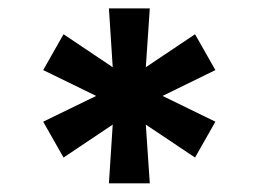

<svg xmlns="http://www.w3.org/2000/svg" viewBox="-20 -747 605 449"><path d="M234.7 -318.2 243.6 -455.6 128.6 -378.6 81 -462.4 204.9 -522.7 81 -583.1 128.6 -666.9 243.6 -589.8 234.7 -727.3H330.3L321 -589.8L436.1 -666.9L483.7 -583.1L360.1 -522.7L483.7 -462.4L436.1 -378.6L321 -455.6L330.3 -318.2Z"/></svg>

Font: Inter Zeller
Style: Bold
Weight: 700
Designer: Rasmus Andersson; Joe Bland
Foundry: zeller
Version: Version 3.015;git-dec3a8cb1